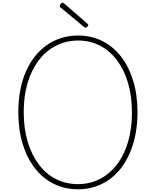

<svg xmlns="http://www.w3.org/2000/svg" viewBox="-20 -1377 1148 1416"><path d="M556 19Q458 19 377 -21Q296 -61 237.5 -136Q179 -211 147 -315.5Q115 -420 115 -549Q115 -635 129 -710Q143 -785 170.5 -848Q198 -911 237 -960.5Q276 -1010 325.5 -1044.5Q375 -1079 432.5 -1097Q490 -1115 556 -1115Q653 -1115 733.5 -1075Q814 -1035 872 -960.5Q930 -886 962 -781.5Q994 -677 994 -549Q994 -463 979.5 -387.5Q965 -312 937.5 -248.5Q910 -185 871.5 -135.5Q833 -86 784 -51.5Q735 -17 677.5 1Q620 19 556 19ZM556 -19Q614 -19 666 -36Q718 -53 762.5 -85Q807 -117 842 -163Q877 -209 902 -268Q927 -327 940 -397.5Q953 -468 953 -549Q953 -669 924 -766Q895 -863 842 -933.5Q789 -1004 716.5 -1041Q644 -1078 556 -1078Q496 -1078 444 -1061Q392 -1044 347 -1012Q302 -980 267 -934Q232 -888 206.5 -828.5Q181 -769 168 -699.5Q155 -630 155 -549Q155 -428 184.5 -330.5Q214 -233 267 -163Q320 -93 393.5 -56Q467 -19 556 -19ZM612 -1173Q609 -1173 607 -1174Q605 -1175 600 -1178L424 -1324Q422 -1327 421.5 -1329Q421 -1331 421 -1334Q421 -1339 424 -1344Q427 -1349 432.5 -1353Q438 -1357 442 -1357Q446 -1357 448.5 -1354.5Q451 -1352 456 -1349L626 -1201Q629 -1199 630 -1196Q631 -1193 631 -1191Q631 -1185 623.5 -1179Q616 -1173 612 -1173Z"/></svg>

Font: Playwrite FR Moderne Thin
Style: Regular
Weight: 250
Version: Version 1.002